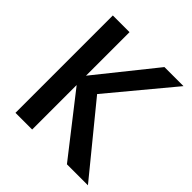

<svg xmlns="http://www.w3.org/2000/svg" viewBox="-188 -838 976 976"><g transform="rotate(45 300.0 -350.0)"><path d="M71 0V-700H191V-387L442 -700H579L297 -361L592 0H441L191 -320V0Z"/></g></svg>

Font: Red Hat Mono SemiBold
Style: Regular
Weight: 600
Monospace: yes
Designer: Pentagram, MCKL
Foundry: Pentagram, MCKL
Version: Version 1.023